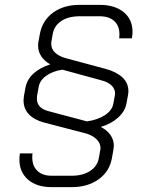

<svg xmlns="http://www.w3.org/2000/svg" viewBox="-20 -738 592 791"><path d="M471 -580Q472 -586 472 -597Q472 -632 450.5 -651.5Q429 -671 390 -671H308Q262 -671 232.5 -651.5Q203 -632 197 -597L192 -568Q191 -565 191 -558Q191 -536 207 -521Q223 -506 252 -498L416 -454Q460 -442 484.5 -419Q509 -396 509 -362Q509 -356 507 -344L501 -312Q495 -279 466.5 -253.5Q438 -228 395 -215Q421 -202 435 -182Q449 -162 449 -137Q449 -132 447 -120L441 -86Q431 -31 386 1Q341 33 275 33H193Q131 33 95.5 2Q60 -29 60 -80Q60 -97 62 -106H114Q113 -100 113 -89Q113 -54 134 -34Q155 -14 193 -14H275Q321 -14 351 -33.5Q381 -53 387 -86L393 -119Q394 -122 394 -128Q394 -148 378 -164Q362 -180 335 -188L162 -233Q121 -244 99 -267Q77 -290 77 -325Q77 -331 79 -345L85 -377Q91 -410 117.5 -434.5Q144 -459 187 -473Q163 -486 150 -506Q137 -526 137 -550Q137 -559 138 -564L144 -597Q154 -653 198 -685.5Q242 -718 308 -718H390Q453 -718 489.5 -688Q526 -658 526 -607Q526 -594 523 -580ZM237 -451Q197 -445 170 -425.5Q143 -406 139 -378L133 -345Q132 -340 132 -332Q132 -292 180 -280L338 -238Q382 -244 412 -263.5Q442 -283 447 -311L453 -344Q454 -347 454 -353Q454 -372 439.5 -386Q425 -400 398 -407Z"/></svg>

Font: Bai Jamjuree Light
Style: Italic
Weight: 300
Italic angle: -10°
Version: Version 1.000; ttfautohint (v1.6)